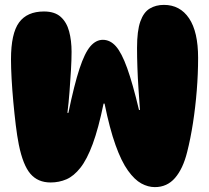

<svg xmlns="http://www.w3.org/2000/svg" viewBox="-20 -758 856 786"><path d="M25 -515Q25 -621 58 -666Q91 -711 160 -711Q204 -711 228.5 -689Q253 -667 263 -629.5Q273 -592 273 -546Q273 -514 270.5 -470.5Q268 -427 264.5 -381.5Q261 -336 256 -296H260Q284 -412 305.5 -477Q327 -542 350 -568.5Q373 -595 401 -595Q431 -595 454.5 -568.5Q478 -542 500.5 -479.5Q523 -417 549 -308H553Q550 -349 547 -393.5Q544 -438 542.5 -481.5Q541 -525 541 -562Q541 -632 554.5 -670Q568 -708 593 -723Q618 -738 651 -738Q717 -738 754 -683Q791 -628 791 -521Q791 -456 785.5 -387.5Q780 -319 770 -254.5Q760 -190 746 -135Q729 -67 696.5 -29.5Q664 8 614 8Q586 8 558.5 -7Q531 -22 504 -59.5Q477 -97 453 -164Q429 -231 408 -334H404Q383 -232 359.5 -168.5Q336 -105 309 -71Q282 -37 252 -24Q222 -11 187 -11Q135 -11 104.5 -46.5Q74 -82 57 -166Q50 -201 44.5 -246.5Q39 -292 34.5 -341Q30 -390 27.5 -435.5Q25 -481 25 -515Z"/></svg>

Font: DynaPuff
Style: Bold
Weight: 700
Designer: Toshi Omagari, Jennifer Daniel
Foundry: Google Fonts
Version: Version 2.000